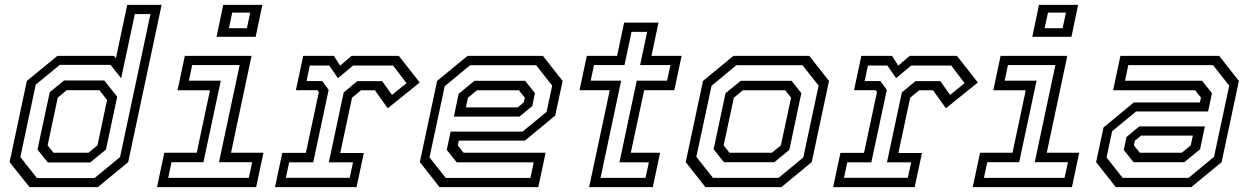

<svg xmlns="http://www.w3.org/2000/svg" viewBox="-20 -770 5137 790"><path d="M382.5 0H101.5L19.5 -103L90.5 -437L216 -540H449L457 -530.5L503.5 -750H645L507.5 -103ZM351 -101.5H176.8L134.2 -154.8L184.8 -391L243.8 -439H409.2L462.2 -372L416 -154.8ZM344 -141.5 381 -172 420.5 -358.5 389 -399H254.5L217.5 -368L176 -172L200 -141.5ZM368.8 -37.2 474 -123.8 599 -712.2H534.8L478.5 -448L434.8 -503.2H226L127 -421.8L63.8 -123.8L132 -37.2Z M871 -618.5 898.5 -750H1059.5L1032 -618.5ZM921.8 -654H995.8L1009.5 -718.2H935.5ZM626 0 656 -141.5H789.5L844 -398.5H710.5L740.5 -540H1015L930.5 -141.5H1064L1034 0ZM672 -38.2H1003.8L1017.5 -102.5H881L966 -502.2H770.8L757.2 -438H888.5L817 -102.5H685.8Z M1111.5 0 1141.5 -141H1238.5L1292 -391.5L1286 -399H1197.5L1227.5 -540H1354L1379.5 -500L1426.5 -540H1621L1707 -430.5L1575.5 -324.5L1522.5 -398.5H1465.5L1428.5 -368L1380 -140.5H1477L1447 0ZM1156.2 -38.5H1419L1432.5 -102.2H1333L1394.2 -389.8L1450.5 -436.2H1552.5L1592.8 -379.5L1652.5 -427.8L1597.2 -500.5H1433L1370.5 -448.5L1334.5 -500.5H1254.8L1241.2 -436.5H1306.2L1332.2 -400L1268.8 -102.2H1169.8Z M2214 -540 2295 -437 2264.5 -294.5 2140 -191.5H1868L1863.5 -172L1887.5 -141.5H2225L2195 0H1788.5L1707.5 -103L1778.5 -437L1903.5 -540ZM2140.8 -437.5 2181.2 -386.8 2170 -333.8 2117.5 -290.2H1847.5L1867.2 -384.2L1932.2 -437.5ZM2185.8 -501.8H1914.5L1809.8 -415.2L1747.2 -122.5L1814 -38H2162.5L2176 -102.2H1859L1818.2 -153.5L1834.2 -228.5H2130.2L2229 -309.8L2252 -417.8ZM2115 -398.5H1942.5L1905.5 -368L1897 -328H2110L2135.5 -349L2139.5 -368Z M2404 0 2489 -399H2364.5L2394.5 -540H2519L2548 -677H2689.5L2660.5 -540H2784.5L2754.5 -399H2630.5L2575.5 -141.5H2696L2666 0ZM2451 -38.2H2636.2L2649.8 -102.2H2528.8L2600 -438.2H2724.8L2738.5 -502.2H2613.8L2642.8 -638.8H2578.5L2549.5 -502.2H2424.2L2410.5 -438.2H2535.8Z M2882.5 0 2801.5 -103 2872.5 -437 2997.5 -540H3310L3391 -437L3320 -103L3195 0ZM2913.5 -38.2H3183.5L3285.2 -122.2L3348.2 -417.8L3282 -501.8H3010L2907.8 -417.2L2845.2 -124.8ZM2958.8 -102.5 2916.2 -155.8 2965.2 -386.2 3027.8 -437.5H3236.8L3277.2 -386.8L3227.8 -153.2L3165.8 -102.5ZM2981.5 -141.5H3156L3193 -172L3235 -368L3211 -398.5H3036.5L2999.5 -368L2957.5 -172Z M3408 0 3438 -141H3535L3588.5 -391.5L3582.5 -399H3494L3524 -540H3650.5L3676 -500L3723 -540H3917.5L4003.5 -430.5L3872 -324.5L3819 -398.5H3762L3725 -368L3676.5 -140.5H3773.5L3743.5 0ZM3452.8 -38.5H3715.5L3729 -102.2H3629.5L3690.8 -389.8L3747 -436.2H3849L3889.2 -379.5L3949 -427.8L3893.8 -500.5H3729.5L3667 -448.5L3631 -500.5H3551.2L3537.8 -436.5H3602.8L3628.8 -400L3565.2 -102.2H3466.2Z M4227.5 -618.5 4255 -750H4416L4388.5 -618.5ZM4278.2 -654H4352.2L4366 -718.2H4292ZM3982.5 0 4012.5 -141.5H4146L4200.5 -398.5H4067L4097 -540H4371.5L4287 -141.5H4420.5L4390.5 0ZM4028.5 -38.2H4360.2L4374 -102.5H4237.5L4322.5 -502.2H4127.2L4113.8 -438H4245L4173.5 -102.5H4042.2Z M4571 0 4490 -103 4520.5 -245.5 4645 -348.5H4917L4921.5 -368L4897.5 -398.5H4560L4590 -540H4996.5L5077.5 -437L5006.5 -103L4881.5 0ZM4644.2 -102.5 4603.8 -153.2 4615 -206.2 4667.5 -249.8H4937.5L4917.8 -155.8L4852.8 -102.5ZM4599.2 -38.2H4870.5L4975.2 -124.8L5037.8 -417.5L4971 -502H4622.5L4609 -437.8H4926L4966.8 -386.5L4950.8 -311.5H4654.8L4556 -230.2L4533 -122.2ZM4670 -141.5H4842.5L4879.5 -172L4888 -212H4675L4649.5 -191L4645.5 -172Z"/></svg>

Font: Tourney Thin
Style: Italic
Weight: 100
Italic angle: -12°
Designer: Tyler Finck
Foundry: Etcetera Type Co
Version: Version 1.015